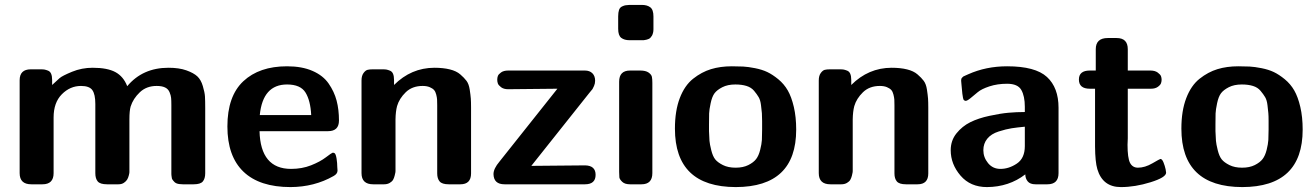

<svg xmlns="http://www.w3.org/2000/svg" viewBox="-20 -742 5296 773"><path d="M59.1 -44.9V-418.9Q59.1 -462.9 104 -462.9H144Q153.8 -462.9 159.4 -461.9Q165 -460.9 173.6 -457.5Q182.1 -454.1 186 -444.6Q189.9 -435.1 189.9 -419.9V-399.9Q209 -418 220 -427.5Q231 -437 270 -453.1Q309.1 -469.2 353 -469.2Q412.1 -469.2 444.6 -451.7Q477.1 -434.1 492.2 -395Q554.2 -469.2 658.2 -469.2Q701.2 -469.2 730.5 -458.7Q759.8 -448.2 774.4 -434.6Q789.1 -420.9 796.6 -395.5Q804.2 -370.1 805.2 -353.5Q806.2 -336.9 806.2 -307.1V-44.9Q806.2 -22.9 796.6 -11.5Q787.1 0 759.8 0H715.8Q708 0 701.4 -1Q694.8 -2 690.4 -3.9Q686 -5.9 683.1 -8.5Q680.2 -11.2 677.5 -14.6Q674.8 -18.1 673.3 -20.5Q671.9 -22.9 671.4 -28.1Q670.9 -33.2 670.4 -34.7Q669.9 -36.1 669.9 -41Q669.9 -45.9 669.9 -46.9V-318.8Q669.9 -337.9 668.9 -347.9Q668 -357.9 662.6 -370.8Q657.2 -383.8 644.5 -389.9Q631.8 -396 610.8 -396Q569.8 -396 543 -370.6Q516.1 -345.2 505.9 -313Q501 -295.9 501 -261.2V-54.2Q501 -52.2 501 -48.6Q501 -44.9 498.5 -35.4Q496.1 -25.9 491.9 -19Q487.8 -12.2 479 -6.1Q470.2 0 457 0H411.1Q383.3 0 373.5 -11.5Q363.8 -22.9 363.8 -44.9V-323.2Q363.8 -362.3 351.8 -379.2Q339.8 -396 306.2 -396Q262.2 -396 229 -362.5Q195.8 -329.1 195.8 -269V-44.9Q195.8 0 150.9 0H106Q59.1 0 59.1 -44.9Z M895.5 -232.9Q895.5 -355 959.7 -415Q1023.9 -475.1 1135.7 -475.1Q1195.8 -475.1 1238.3 -456.5Q1280.8 -438 1303.2 -405.5Q1325.7 -373 1335.2 -336.9Q1344.7 -300.8 1344.7 -256.8Q1344.7 -213.9 1300.8 -213.9H1024.9Q1028.8 -62 1151.9 -62Q1195.8 -62 1232.2 -76.4Q1268.6 -90.8 1291.7 -108.4Q1314.9 -126 1318.8 -127H1322.8L1327.6 -125Q1332.5 -120.1 1335.2 -102.5Q1337.9 -85 1337.9 -69.8L1338.9 -55.2Q1338.9 -42 1322.8 -33.2Q1245.6 10.7 1149.9 11.2Q1024.9 11.2 960.2 -50.8Q895.5 -112.8 895.5 -232.9ZM1025.9 -278.8H1232.9Q1230 -336.9 1210 -369.4Q1189.9 -401.9 1135.7 -401.9Q1038.1 -401.9 1025.9 -278.8Z M1435.5 -44.9V-418Q1435.5 -437 1443.6 -448Q1451.7 -459 1460 -460.9Q1468.3 -462.9 1480.5 -462.9H1520.5Q1530.3 -462.9 1535.9 -461.9Q1541.5 -460.9 1550 -457.5Q1558.6 -454.1 1562.5 -444.6Q1566.4 -435.1 1566.4 -419.9V-399.9Q1635.3 -468.8 1728.5 -469.2Q1764.6 -469.2 1791 -462.6Q1817.4 -456.1 1833 -442.6Q1848.6 -429.2 1858.2 -416.5Q1867.7 -403.8 1871.1 -381.3Q1874.5 -358.9 1875.5 -345.5Q1876.5 -332 1876.5 -308.1V-43.9Q1876.5 0 1833.5 0H1786.6Q1759.8 0 1750 -11.5Q1740.2 -22.9 1740.2 -43.9V-317.9Q1740.2 -333 1739.7 -341.1Q1739.3 -349.1 1736.3 -361.1Q1733.4 -373 1727.5 -379.6Q1721.7 -386.2 1710 -391.1Q1698.2 -396 1681.6 -396Q1639.6 -396 1613.5 -370.6Q1587.4 -345.2 1578.6 -314.9Q1572.8 -293 1572.3 -261.2V-53.2Q1572.3 -51.3 1571.8 -47.6Q1571.3 -43.9 1568.8 -34.4Q1566.4 -24.9 1562.5 -18.1Q1558.6 -11.2 1549.1 -5.6Q1539.6 0 1526.4 0H1482.4Q1435.5 0 1435.5 -44.9Z M1966.8 -41Q1966.8 -63 1991.2 -91.8L2224.1 -384.8L2025.9 -382.8Q2007.8 -382.8 1997.3 -390.9Q1986.8 -398.9 1984.4 -406Q1981.9 -413.1 1981.9 -421.1Q1981.9 -429.2 1984.4 -436Q1986.8 -442.9 1997.3 -450.4Q2007.8 -458 2025.9 -458H2335Q2354 -458 2365 -447Q2376 -436 2376 -417Q2376 -405.8 2371.6 -396Q2367.2 -386.2 2365.5 -383.5Q2363.8 -380.9 2352.1 -367.2L2119.1 -74.2L2335.9 -76.2Q2377.9 -75.2 2377.9 -38.1Q2377.9 0 2335 0H2011.2Q1967.8 0 1966.8 -41Z M2468.8 -626V-675.8Q2468.8 -691.9 2472.2 -701.9Q2475.6 -711.9 2484.6 -716.1Q2493.7 -720.2 2498 -720.7Q2502.4 -721.2 2513.7 -722.2H2564.5Q2585.4 -722.2 2598.1 -712.6Q2610.8 -703.1 2610.8 -675.8V-624Q2610.8 -616.2 2609.1 -609.6Q2607.4 -603 2605 -598.6Q2602.5 -594.2 2599.1 -590.6Q2595.7 -586.9 2592 -585.4Q2588.4 -584 2584 -582.5Q2579.6 -581.1 2577.1 -581.1Q2574.7 -581.1 2570.8 -580.1H2566.4H2514.6Q2493.7 -580.1 2481.2 -589.6Q2468.8 -599.1 2468.8 -626ZM2472.7 -49.8V-413.1Q2472.7 -458 2516.6 -458H2557.6Q2579.6 -458 2591.1 -450Q2602.5 -441.9 2604.5 -432.9Q2606.4 -423.8 2606.4 -408.2V-44.9Q2606.4 0 2562.5 0H2516.6Q2495.6 0 2485.1 -10Q2474.6 -20 2473.6 -27.8Q2472.7 -35.6 2472.7 -49.8Z M2697.3 -224.1Q2697.3 -295.9 2716.8 -346.9Q2736.3 -397.9 2770.5 -425Q2804.7 -452.1 2842.5 -463.6Q2880.4 -475.1 2926.3 -475.1Q2952.1 -475.1 2971.9 -474.1Q2991.7 -473.1 3020 -467.5Q3048.3 -461.9 3069.3 -451.9Q3090.3 -441.9 3113.5 -422.9Q3136.7 -403.8 3151.6 -377.9Q3166.5 -352.1 3176 -311.5Q3185.5 -271 3185.5 -220.2Q3185.5 10.7 2942.4 11.2Q2697.3 10.7 2697.3 -224.1ZM2834.5 -213.9Q2835.4 -188 2836.4 -175Q2837.4 -162.1 2843.5 -137.5Q2849.6 -112.8 2859.6 -100.3Q2869.6 -87.9 2890.6 -77.4Q2911.6 -66.9 2941.7 -66.9Q2971.7 -66.9 2992.7 -77.4Q3013.7 -87.9 3024.2 -101.6Q3034.7 -115.2 3040.5 -138.7Q3046.4 -162.1 3047.4 -178.5Q3048.3 -194.8 3048.3 -220.2Q3048.3 -226.1 3048.3 -228V-254.9Q3048.3 -275.9 3047.4 -286.4Q3046.4 -296.9 3043.9 -317.9Q3041.5 -338.9 3034.4 -350.8Q3027.3 -362.8 3015.9 -376.5Q3004.4 -390.1 2985.4 -396Q2966.3 -401.9 2940.4 -401.9Q2909.7 -401.9 2888.2 -390.9Q2866.7 -379.9 2856.7 -366.5Q2846.7 -353 2841.1 -326.4Q2835.4 -299.8 2835 -285.4Q2834.5 -271 2834.5 -241.2Z M3276.4 -44.9V-418Q3276.4 -437 3284.4 -448Q3292.5 -459 3300.8 -460.9Q3309.1 -462.9 3321.3 -462.9H3361.3Q3371.1 -462.9 3376.7 -461.9Q3382.3 -460.9 3390.9 -457.5Q3399.4 -454.1 3403.3 -444.6Q3407.2 -435.1 3407.2 -419.9V-399.9Q3476.1 -468.8 3569.3 -469.2Q3605.5 -469.2 3631.8 -462.6Q3658.2 -456.1 3673.8 -442.6Q3689.5 -429.2 3699 -416.5Q3708.5 -403.8 3711.9 -381.3Q3715.3 -358.9 3716.3 -345.5Q3717.3 -332 3717.3 -308.1V-43.9Q3717.3 0 3674.3 0H3627.4Q3600.6 0 3590.8 -11.5Q3581.1 -22.9 3581.1 -43.9V-317.9Q3581.1 -333 3580.6 -341.1Q3580.1 -349.1 3577.1 -361.1Q3574.2 -373 3568.4 -379.6Q3562.5 -386.2 3550.8 -391.1Q3539.1 -396 3522.5 -396Q3480.5 -396 3454.3 -370.6Q3428.2 -345.2 3419.4 -314.9Q3413.6 -293 3413.1 -261.2V-53.2Q3413.1 -51.3 3412.6 -47.6Q3412.1 -43.9 3409.7 -34.4Q3407.2 -24.9 3403.3 -18.1Q3399.4 -11.2 3389.9 -5.6Q3380.4 0 3367.2 0H3323.2Q3276.4 0 3276.4 -44.9Z M3807.6 -137.2Q3807.6 -176.3 3830.8 -205.1Q3854 -233.9 3886.5 -250Q3918.9 -266.1 3963.4 -275.6Q4007.8 -285.2 4040.3 -288.1Q4072.8 -291 4106 -291V-312Q4106 -355 4091.8 -379.9Q4077.6 -404.8 4034.7 -404.8Q3995.6 -404.8 3963.6 -394.3Q3931.6 -383.8 3916.3 -370.8Q3900.9 -357.9 3887.5 -346.9Q3874 -335.9 3867.7 -335.9L3863.8 -336.9L3859.9 -339.8Q3856.9 -344.7 3854.5 -364.3Q3852.1 -383.8 3851.1 -399.9L3849.6 -417Q3849.6 -421.9 3850.3 -424.3Q3851.1 -426.8 3854 -429.9Q3856.9 -433.1 3858.4 -434.1Q3859.9 -435.1 3866.9 -438Q3874 -440.9 3877.9 -442.9Q3949.7 -475.1 4034.7 -475.1Q4148.4 -475.1 4195.1 -432.1Q4241.7 -389.2 4241.7 -308.1V-44.9Q4241.7 0 4196.8 0H4148.9Q4127 0 4117.4 -12Q4107.9 -23.9 4107.9 -40Q4042 10.7 3953.6 11.2Q3886.7 11.2 3847.2 -34.9Q3807.6 -81.1 3807.6 -137.2ZM3939 -137.2Q3939 -108.4 3958 -85.2Q3977.1 -62 4007.8 -62Q4042 -62 4074 -83.5Q4106 -105 4106 -153.8V-231.9Q4075.2 -229 4053 -225.6Q4030.8 -222.2 4000.7 -212.6Q3970.7 -203.1 3954.8 -183.6Q3939 -164.1 3939 -137.2Z M4323.7 -421.9Q4323.7 -458 4367.7 -458H4391.6V-543.9Q4391.6 -588.9 4439.9 -588.9H4475.6Q4520.5 -588.9 4520.5 -543.9V-458H4611.8Q4629.9 -458 4640.9 -450Q4651.9 -441.9 4654.3 -435.1Q4656.7 -428.2 4656.7 -421.1Q4656.7 -414.1 4654.3 -407Q4651.9 -399.9 4641.4 -392.3Q4630.9 -384.8 4613.8 -384.8H4520.5V-185.1Q4520.5 -180.2 4520 -172.1Q4519.5 -164.1 4519.5 -159.2Q4519.5 -106 4529.5 -86.4Q4539.6 -66.9 4561.5 -66.9Q4589.4 -66.9 4619.6 -84.5Q4649.9 -102.1 4651.9 -102.1Q4658.7 -102.1 4664.3 -88.1Q4669.9 -74.2 4672.9 -60.1L4674.8 -46.9Q4674.8 -27.8 4612.3 -8.3Q4549.8 11.2 4492.7 11.2Q4419.4 11.2 4397.9 -61Q4389.2 -90.8 4388.7 -151.9V-384.8H4367.7Q4323.7 -384.8 4323.7 -421.9Z M4736.3 -224.1Q4736.3 -295.9 4755.9 -346.9Q4775.4 -397.9 4809.6 -425Q4843.8 -452.1 4881.6 -463.6Q4919.4 -475.1 4965.3 -475.1Q4991.2 -475.1 5011 -474.1Q5030.8 -473.1 5059.1 -467.5Q5087.4 -461.9 5108.4 -451.9Q5129.4 -441.9 5152.6 -422.9Q5175.8 -403.8 5190.7 -377.9Q5205.6 -352.1 5215.1 -311.5Q5224.6 -271 5224.6 -220.2Q5224.6 10.7 4981.4 11.2Q4736.3 10.7 4736.3 -224.1ZM4873.5 -213.9Q4874.5 -188 4875.5 -175Q4876.5 -162.1 4882.6 -137.5Q4888.7 -112.8 4898.7 -100.3Q4908.7 -87.9 4929.7 -77.4Q4950.7 -66.9 4980.7 -66.9Q5010.7 -66.9 5031.7 -77.4Q5052.7 -87.9 5063.2 -101.6Q5073.7 -115.2 5079.6 -138.7Q5085.4 -162.1 5086.4 -178.5Q5087.4 -194.8 5087.4 -220.2Q5087.4 -226.1 5087.4 -228V-254.9Q5087.4 -275.9 5086.4 -286.4Q5085.4 -296.9 5083 -317.9Q5080.6 -338.9 5073.5 -350.8Q5066.4 -362.8 5054.9 -376.5Q5043.5 -390.1 5024.4 -396Q5005.4 -401.9 4979.5 -401.9Q4948.7 -401.9 4927.2 -390.9Q4905.8 -379.9 4895.8 -366.5Q4885.7 -353 4880.1 -326.4Q4874.5 -299.8 4874 -285.4Q4873.5 -271 4873.5 -241.2Z"/></svg>

Font: CMU Sans Serif
Style: Bold
Weight: 700
Version: Version 0.7.0